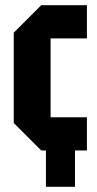

<svg xmlns="http://www.w3.org/2000/svg" viewBox="-20 -580 375 740"><path d="M33 -106V-454L139 -560H315V-432H175V-128H315V0H269V140H157V0H139Z"/></svg>

Font: Tektur Condensed SemiBold
Style: Regular
Weight: 600
Width: 3
Designer: Adam Jagosz
Foundry: Adam Jagosz
Version: Version 1.005;gftools[0.9.30]